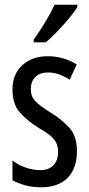

<svg xmlns="http://www.w3.org/2000/svg" viewBox="-20 -786 379 816"><path d="M307 -144Q307 -70 267 -30Q227 10 155 10Q118 10 87 1.5Q56 -7 33 -20V-104Q55 -86 87 -74.5Q119 -63 152 -63Q187 -63 207 -83.5Q227 -104 227 -141Q227 -173 208.5 -195Q190 -217 145 -242Q95 -273 64 -308.5Q33 -344 33 -406Q33 -470 74.5 -508.5Q116 -547 183 -547Q250 -547 306 -512L276 -447Q255 -461 232 -469.5Q209 -478 184 -478Q150 -478 130.5 -459Q111 -440 111 -408Q111 -376 130 -356Q149 -336 196 -307Q246 -276 276.5 -241Q307 -206 307 -144ZM309 -757Q297 -736 273 -707.5Q249 -679 222.5 -651.5Q196 -624 175 -606H123V-617Q181 -699 212 -766H309Z"/></svg>

Font: Noto Sans Gurmukhi ExtraCondensed
Style: Regular
Weight: 400
Width: 2
Designer: Jelle Bosma - Monotype Design Team
Foundry: Monotype Imaging Inc.
Version: Version 2.004; ttfautohint (v1.8.4.7-5d5b)